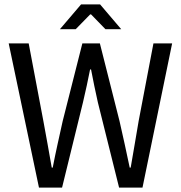

<svg xmlns="http://www.w3.org/2000/svg" viewBox="-20 -853 823 873"><path d="M157.2 0 19.5 -655.8H110.4L177.2 -302.7Q187 -250 196.5 -197Q206.1 -144 215.3 -90.8H219.7Q230 -144 241.7 -197Q253.4 -250 265.1 -302.7L354.5 -655.8H434.1L523.4 -302.7Q535.2 -251 546.9 -197.8Q558.6 -144.5 569.8 -90.8H574.2Q583.5 -144.5 592.5 -197.3Q601.6 -250 610.4 -302.7L677.7 -655.8H762.7L627.9 0H521.5L424.8 -388.2Q416.5 -426.3 408.7 -462.9Q400.9 -499.5 394 -537.1H389.6Q382.3 -499.5 374.3 -462.9Q366.2 -426.3 357.4 -388.2L262.2 0ZM252.4 -720.2 348.6 -833H435.1L531.2 -720.2H459.5L394 -787.6H390.1L324.2 -720.2Z"/></svg>

Font: Varta Light Medium
Style: Regular
Weight: 500
Version: Version 1.004